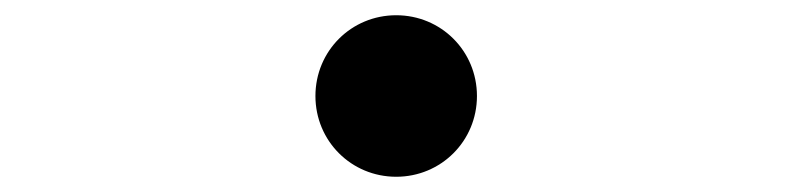

<svg xmlns="http://www.w3.org/2000/svg" viewBox="-20 -506 1040 252"><path d="M500 -486C441 -486 394 -439 394 -380C394 -321 441 -274 500 -274C559 -274 606 -321 606 -380C606 -439 559 -486 500 -486Z"/></svg>

Font: Source Han Sans KR
Style: Regular
Weight: 400
Designer: Ryoko NISHIZUKA 西塚涼子 (kana, bopomofo & ideographs); Paul D. Hunt (Latin, Greek & Cyrillic); Sandoll Communications 산돌커뮤니
Foundry: Adobe
Version: Version 2.004;hotconv 1.0.118;makeotfexe 2.5.65603